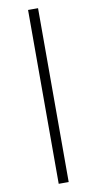

<svg xmlns="http://www.w3.org/2000/svg" viewBox="-112 -842 578 1146"><g transform="rotate(-10 177.0 -269.0)"><path d="M207 257.8H146.5V-795.9H207Z"/></g></svg>

Font: Charis
Style: Italic
Weight: 400
Italic angle: -11°
Designer: Walt Agee, Miriam Martin, Annie Olsen, Victor Gaultney, Lorna Priest, Alan Ward, Bob Hallissy, Martin Hosken, Sharon Cor
Foundry: SIL Global
Version: Version 7.000